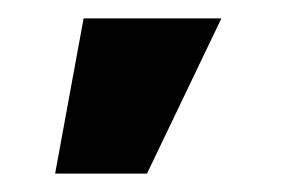

<svg xmlns="http://www.w3.org/2000/svg" viewBox="-20 -133 321 209"><path d="M71 -113H221L140 56H40Z"/></svg>

Font: Urbanist
Style: Regular
Weight: 400
Designer: Corey Hu
Foundry: Corey Hu
Version: Version 1.2; befe77262ef67d88f1d94aa3d2e49ef1327b4483